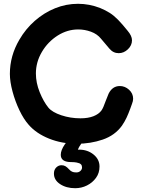

<svg xmlns="http://www.w3.org/2000/svg" viewBox="-20 -745 750 1011"><path d="M384 12Q457 12 521 -10Q585 -32 622 -83Q637 -105 646.5 -125.5Q656 -146 666 -173L675 -198Q681 -213 681 -225Q681 -253 659.5 -272.5Q638 -292 611 -292Q572 -292 552 -252L536 -212Q524 -177 514 -163Q500 -144 472 -133Q444 -122 404 -122Q351 -122 303 -138Q255 -154 235 -178Q209 -210 189 -259.5Q169 -309 169 -358Q169 -418 200.5 -471.5Q232 -525 284 -558Q335 -590 392 -590Q426 -590 459 -578Q492 -566 512 -541L556 -489Q576 -465 605 -465Q632 -465 653.5 -485.5Q675 -506 675 -533Q675 -556 652 -583Q623 -619 601.5 -641Q580 -663 558 -677Q536 -691 507 -703Q450 -725 391 -725Q328 -725 270 -701.5Q212 -678 163.5 -635.5Q115 -593 82 -536Q32 -451 32 -356Q32 -315 46 -263Q60 -211 82.5 -164Q105 -117 131 -88Q171 -42 238.5 -15Q306 12 384 12ZM376 246Q409 246 438 231.5Q467 217 485.5 191.5Q504 166 504 132Q504 94 472.5 68.5Q441 43 397 43Q379 43 370 47L387 63Q387 45 398 26.5Q409 8 430 -17Q405 -36 369 -41Q342 -15 321 15.5Q300 46 300 70Q300 104 343 108Q356 109 370 109Q383 110 392 113Q412 117 412 137Q412 147 403.5 155Q395 163 382 163Q368 163 359.5 159Q351 155 343 146Q334 136 325 130.5Q316 125 304 125Q288 125 276 137Q264 149 264 169Q264 203 296.5 224.5Q329 246 376 246Z"/></svg>

Font: Balsamiq Sans
Style: Bold
Weight: 700
Designer: Michael Angeles
Foundry: Balsamiq SRL
Version: Version 1.020; ttfautohint (v1.8.4.7-5d5b);gftools[0.9.26]